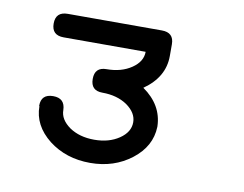

<svg xmlns="http://www.w3.org/2000/svg" viewBox="-56 -938 737 579"><g transform="rotate(10 312.5 -648.5)"><path d="M252 -648C282 -648 307.3 -641 328 -627C348.7 -612.3 359 -595.3 359 -576C359 -556 348.7 -539 328 -525C307.3 -511 282 -504 252 -504C222 -504 196.7 -511 176 -525C155.3 -539.7 145 -556.7 145 -576C144.3 -600 132 -612 108 -612C83.3 -612 71 -600 71 -576C71 -575.3 71.3 -575 72 -575C72 -535.7 89.7 -502 125 -474C160.3 -446.7 202.7 -433 252 -433C300.7 -433 342.7 -446.7 378 -474C413.3 -501.3 431.7 -535 433 -575V-576V-577C431.7 -620.3 411 -656 371 -684C412.3 -712.7 433 -748.7 433 -792V-828C433 -852 420.7 -864 396 -864H108C83.3 -864 71 -852 71 -828C71 -804 83.3 -792 108 -792H359C359 -772 348.7 -755 328 -741C307.3 -727 282 -720 252 -720C228 -720 216 -708 216 -684C216 -660 228 -648 252 -648Z"/></g></svg>

Font: Semi-Coder
Style: Regular
Weight: 400
Version: 0.1000